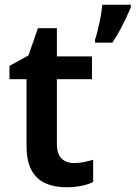

<svg xmlns="http://www.w3.org/2000/svg" viewBox="-20 -780 572 810"><path d="M292 -92Q314 -92 335 -96.5Q356 -101 373 -106V-12Q353 -2 323.5 4Q294 10 259 10Q212 10 174.5 -5.5Q137 -21 114.5 -59Q92 -97 92 -166V-446H20V-502L100 -546L140 -661H220V-542H368V-446H220V-172Q220 -131 239.5 -111.5Q259 -92 292 -92ZM532 -750Q524 -730 512 -704.5Q500 -679 485.5 -652Q471 -625 454 -600H381V-613Q386 -627 390.5 -646Q395 -665 399.5 -685Q404 -705 407 -724.5Q410 -744 412 -760H532Z"/></svg>

Font: Noto Sans Khmer SemiBold
Style: Regular
Weight: 600
Version: Version 2.003